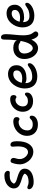

<svg xmlns="http://www.w3.org/2000/svg" viewBox="1558 -2314 810 3967"><g transform="rotate(-90 1963.5 -331.0)"><path d="M188 -41Q118.2 -41 77.6 -69.1Q37.1 -97.2 37.1 -133.8Q37.1 -150.4 47.1 -161.1Q57.1 -171.9 75.2 -171.9Q86.9 -171.9 100.6 -165.5Q114.3 -159.2 136 -152.6Q157.7 -146 189 -146Q255.9 -146 297.1 -164.3Q338.4 -182.6 359.9 -223.1Q350.6 -242.7 323.2 -257.8Q295.9 -272.9 262.5 -282Q229 -291 191.7 -304.4Q154.3 -317.9 123.8 -333.7Q93.3 -349.6 73.2 -379.4Q53.2 -409.2 53.2 -449.2Q53.2 -508.8 93.8 -555.2Q134.3 -601.6 196.5 -624.5Q258.8 -647.5 328.1 -646Q368.7 -645.5 392.8 -623.5Q417 -601.6 417 -574.2Q417 -555.7 407 -544.9Q397 -534.2 378.9 -534.2Q373 -534.2 356.4 -535.6Q339.8 -537.1 326.2 -537.1Q190.4 -537.1 151.9 -449.2Q158.2 -431.2 179 -417.2Q199.7 -403.3 227.5 -394Q255.4 -384.8 287.4 -375.7Q319.3 -366.7 350.1 -355Q380.9 -343.3 406 -327.6Q431.2 -312 446.5 -286.4Q461.9 -260.7 461.9 -227.1Q461.9 -181.6 440.2 -145.8Q418.5 -109.9 380.6 -87.4Q342.8 -64.9 293.7 -53Q244.6 -41 188 -41Z M813 -47.9Q755.9 -47.9 705.3 -74.5Q654.8 -101.1 621.8 -141.8Q588.9 -182.6 569.8 -230Q550.8 -277.3 550.8 -320.8Q550.8 -407.7 583 -490.2Q587.4 -502.4 598.1 -510.3Q608.9 -518.1 623 -518.1Q649.9 -518.1 667 -500.5Q684.1 -482.9 684.1 -454.1Q684.1 -440.4 678 -423.1Q671.9 -405.8 666 -379.9Q660.2 -354 660.2 -320.8Q660.2 -283.7 681.6 -245.1Q703.1 -206.5 736.1 -181.9Q769 -157.2 800.8 -157.2Q858.4 -157.2 890.1 -212.6Q921.9 -268.1 921.9 -369.1Q921.9 -395.5 918.9 -426.3Q916 -457 916 -472.2Q916 -495.6 925 -507.8Q934.1 -520 957 -520Q992.2 -520 1010.5 -488.5Q1028.8 -457 1028.8 -386.2Q1028.8 -221.7 968.5 -134.8Q908.2 -47.9 813 -47.9Z M1373.5 46.9Q1264.6 46.9 1202.1 -14.9Q1139.6 -76.7 1139.6 -179.2Q1139.6 -256.8 1180.9 -322Q1222.2 -387.2 1291.7 -424.6Q1361.3 -461.9 1441.9 -461.9Q1480 -461.9 1503.4 -444.8Q1526.9 -427.7 1526.9 -391.1Q1526.9 -366.2 1515.6 -350.1Q1504.4 -334 1484.9 -334Q1473.6 -334 1460.2 -343Q1446.8 -352.1 1428.7 -352.1Q1353.5 -352.1 1302.7 -300.3Q1252 -248.5 1252 -172.9Q1252 -120.1 1283.2 -90.1Q1314.5 -60.1 1373.5 -60.1Q1404.8 -60.1 1427.5 -66.7Q1450.2 -73.2 1462.4 -82.5Q1474.6 -91.8 1483.4 -100.8Q1492.2 -109.9 1501.5 -116.5Q1510.7 -123 1522 -123Q1556.6 -123 1556.6 -80.1Q1556.6 -24.9 1504.4 11Q1452.1 46.9 1373.5 46.9Z M1856.4 -53.2Q1754.4 -53.2 1695.8 -111.8Q1637.2 -170.4 1637.2 -267.1Q1637.2 -337.9 1672.9 -397.7Q1708.5 -457.5 1768.3 -491.7Q1828.1 -525.9 1897.5 -525.9Q1982.4 -525.9 1982.4 -455.1Q1982.4 -430.2 1971.2 -413.6Q1960 -397 1940.4 -397Q1928.7 -397 1916 -407Q1903.3 -417 1886.2 -417Q1827.6 -417 1787.6 -371.3Q1747.6 -325.7 1747.6 -263.2Q1747.6 -215.3 1775.9 -187.7Q1804.2 -160.2 1855.5 -160.2Q1885.7 -160.2 1908.2 -166.5Q1930.7 -172.9 1942.6 -181.6Q1954.6 -190.4 1963.6 -199.5Q1972.7 -208.5 1981.7 -214.8Q1990.7 -221.2 2001.5 -221.2Q2034.2 -221.2 2034.2 -176.8Q2034.2 -122.6 1983.4 -87.9Q1932.6 -53.2 1856.4 -53.2Z M2366.7 34.2Q2303.2 34.2 2255.1 15.1Q2207 -3.9 2177.5 -38.8Q2147.9 -73.7 2133.3 -120.4Q2118.7 -167 2118.7 -224.1Q2118.7 -272.9 2131.8 -322.5Q2145 -372.1 2170.7 -416.5Q2196.3 -460.9 2231.2 -495.6Q2266.1 -530.3 2313.5 -550.5Q2360.8 -570.8 2413.1 -570.8Q2498.5 -570.8 2548.8 -524.9Q2599.1 -479 2599.1 -393.1Q2599.1 -328.6 2562.3 -281.7Q2525.4 -234.9 2465.6 -212.4Q2405.8 -189.9 2331.1 -189.9Q2259.8 -189.9 2229 -215.8Q2229 -70.8 2357.9 -70.8Q2404.3 -70.8 2443.1 -80.3Q2481.9 -89.8 2506.1 -103Q2530.3 -116.2 2549.1 -129.6Q2567.9 -143.1 2583.3 -152.6Q2598.6 -162.1 2610.8 -162.1Q2641.1 -162.1 2641.1 -124Q2641.1 -98.1 2619.4 -70.3Q2597.7 -42.5 2561.5 -19.3Q2525.4 3.9 2473.6 19Q2421.9 34.2 2366.7 34.2ZM2237.8 -286.1Q2244.6 -286.1 2271.5 -281.5Q2298.3 -276.9 2320.8 -276.9Q2399.4 -276.9 2445.6 -307.9Q2491.7 -338.9 2491.7 -390.1Q2491.7 -461.9 2413.1 -461.9Q2349.1 -461.9 2301 -411.9Q2252.9 -361.8 2235.8 -286.1Z M2954.6 49.8Q2890.1 49.8 2837.4 10.5Q2784.7 -28.8 2756.1 -93.8Q2727.5 -158.7 2727.5 -234.9Q2727.5 -337.9 2790.5 -400.4Q2853.5 -462.9 2955.6 -461.9Q3015.6 -461.9 3056.6 -442.4Q3097.7 -422.9 3113.8 -388.2Q3128.9 -519.5 3128.9 -651.9Q3128.9 -715.8 3176.8 -715.8Q3208.5 -715.8 3225.6 -687Q3242.7 -658.2 3240.7 -606Q3239.3 -535.2 3228 -428.5Q3216.8 -321.8 3216.8 -258.8Q3216.8 -200.7 3225.1 -157.7Q3233.4 -114.7 3245.1 -92.8Q3256.8 -70.8 3268.6 -55.7Q3280.3 -40.5 3288.6 -27.3Q3296.9 -14.2 3296.9 0Q3296.9 23.4 3281.2 38.8Q3265.6 54.2 3238.8 54.2Q3204.1 54.2 3174.1 14.9Q3144 -24.4 3127.9 -87.9Q3094.2 -17.6 3048.8 16.1Q3003.4 49.8 2954.6 49.8ZM2840.8 -234.9Q2840.8 -189.5 2856.9 -148.2Q2873 -106.9 2898.2 -83Q2923.3 -59.1 2949.7 -59.1Q2999.5 -59.1 3039.6 -125.2Q3079.6 -191.4 3101.6 -314Q3099.6 -313 3094.7 -313Q3084 -313 3073.5 -319.3Q3063 -325.7 3054 -333Q3044.9 -340.3 3023.9 -346.7Q3002.9 -353 2974.6 -353Q2911.1 -353 2876 -321.8Q2840.8 -290.5 2840.8 -234.9Z M3622.6 -26.9Q3501 -26.9 3440.7 -93Q3380.4 -159.2 3380.4 -271Q3380.4 -317.4 3393.3 -364.5Q3406.2 -411.6 3431.4 -454.1Q3456.5 -496.6 3490.7 -529.5Q3524.9 -562.5 3571 -581.8Q3617.2 -601.1 3668.5 -601.1Q3751 -601.1 3799.8 -556.9Q3848.6 -512.7 3848.6 -430.2Q3848.6 -369.6 3812.7 -325.4Q3776.9 -281.2 3718.3 -260Q3659.7 -238.8 3586.4 -238.8Q3522.5 -238.8 3489.7 -263.2V-262.2Q3489.7 -127.9 3613.8 -127.9Q3658.2 -127.9 3695.6 -137Q3732.9 -146 3756.6 -158.7Q3780.3 -171.4 3798.8 -184.1Q3817.4 -196.8 3832.5 -205.8Q3847.7 -214.8 3859.4 -214.8Q3888.7 -214.8 3888.7 -176.8Q3888.7 -152.3 3867.4 -126Q3846.2 -99.6 3811.3 -77.6Q3776.4 -55.7 3726.1 -41.3Q3675.8 -26.9 3622.6 -26.9ZM3668.5 -495.1Q3607.4 -495.1 3561 -448.2Q3514.6 -401.4 3497.6 -330.1Q3503.9 -330.1 3529.3 -325.9Q3554.7 -321.8 3576.7 -321.8Q3651.4 -321.8 3696.5 -351.3Q3741.7 -380.9 3741.7 -428.2Q3741.7 -495.1 3668.5 -495.1Z"/></g></svg>

Font: Shantell Sans Irregular Bouncy
Style: Regular
Weight: 500
Designer: Stephen Nixon, Anya Danilova, Shantell Martin
Foundry: Arrow Type
Version: Version 1.006;[9816181b4]